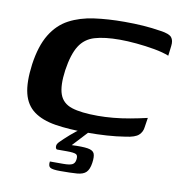

<svg xmlns="http://www.w3.org/2000/svg" viewBox="-75 -533 732 782"><g transform="rotate(10 291.5 -142.0)"><path d="M37 -228Q48 -306 77 -353.5Q106 -401 150.5 -424.5Q195 -448 252.5 -456Q310 -464 378 -464Q419 -464 455.5 -461.5Q492 -459 529 -453Q565 -448 575 -435.5Q585 -423 582 -400L577 -359Q552 -369 515.5 -375.5Q479 -382 441 -385.5Q403 -389 372 -389Q309 -389 268.5 -377Q228 -365 206 -330Q184 -295 174 -228Q165 -163 177.5 -128Q190 -93 228.5 -80.5Q267 -68 337 -68Q366 -68 399.5 -71Q433 -74 469 -80.5Q505 -87 539 -95L533 -56Q531 -36 516.5 -22.5Q502 -9 463 -4Q426 2 386.5 4.5Q347 7 307 7Q229 7 173.5 -2Q118 -11 84 -36Q50 -61 38.5 -107Q27 -153 37 -228ZM225 180Q193 180 183.5 174Q174 168 177 149Q180 149 194 149Q208 149 232 149Q259 149 269.5 143.5Q280 138 282 124Q285 106 276.5 101Q268 96 238 96H197Q195 96 192.5 92Q190 88 191 80.5Q192 73 201 64Q208 57 217.5 48Q227 39 238.5 29Q250 19 261 10.5Q272 2 279 -1H317L253 68Q297 66 319 69.5Q341 73 346.5 85.5Q352 98 348 125Q344 152 332 164Q320 176 294.5 178Q269 180 225 180Z"/></g></svg>

Font: Genos Thin SemiBold
Style: Italic
Weight: 600
Italic angle: -8°
Version: Version 1.010